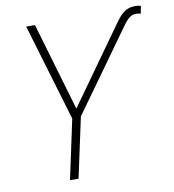

<svg xmlns="http://www.w3.org/2000/svg" viewBox="-81 -791 781 863"><g transform="rotate(-10 309.5 -360.0)"><path d="M169 0H208L267 -274L529 -639C554 -674 569 -685 590 -685C596 -685 604 -684 612 -682L619 -716C610 -719 602 -720 595 -720C557 -720 534 -707 500 -658L253 -312L135 -714H95L227 -271Z"/></g></svg>

Font: Noto Sans ExtraLight
Style: Italic
Weight: 200
Italic angle: -12°
Designer: Monotype Design Team
Foundry: Monotype Imaging Inc.
Version: Version 2.013